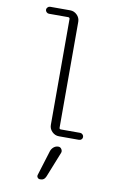

<svg xmlns="http://www.w3.org/2000/svg" viewBox="-106 -789 712 1113"><g transform="rotate(10 250.0 -232.5)"><path d="M95.7 -689.5Q87.9 -689.5 81.5 -695.8Q75.2 -702.1 75.2 -710Q75.2 -717.8 81.5 -724.1Q87.9 -730.5 95.7 -730.5H213.9Q237.3 -730.5 254.4 -713.4Q271.5 -696.3 271.5 -672.9V-49.8Q271.5 -41 280.3 -41H394.5Q402.3 -41 408.7 -34.7Q415 -28.3 415 -20Q415 -11.7 409.2 -5.9Q403.3 0 394.5 0H276.4Q252.9 0 235.8 -17.1Q218.8 -34.2 218.8 -56.6V-679.7Q218.8 -688.5 210 -689.5ZM240.2 92.8Q245.1 79.1 256.8 69.3Q268.6 59.6 284.2 59.6Q295.9 59.6 302.7 70.3Q309.6 81.1 305.7 91.8L246.1 241.2Q236.3 265.6 211.9 264.6Q202.1 264.6 196.8 257.3Q191.4 250 194.3 241.2Z"/></g></svg>

Font: Rounded-X Mgen+ 1mn light
Style: Regular
Weight: 200
Designer: [Source Han Sans]
Ryoko NISHIZUKA  (kana & ideographs); Paul D. Hunt (Latin, Greek & Cyrillic); Wenlong ZHANG  (bopomofo
Version: Version 1.059.20150602